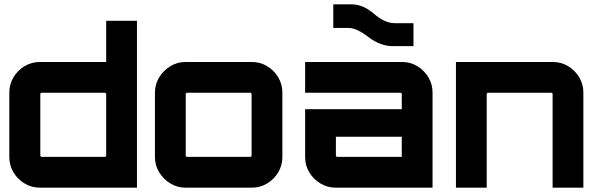

<svg xmlns="http://www.w3.org/2000/svg" viewBox="-20 -866 2766 886"><path d="M165 0Q125 0 93 -19.5Q61 -39 42 -71Q23 -103 23 -141V-439Q23 -477 42 -509Q61 -541 93 -560.5Q125 -580 165 -580H470V-770H612V0H165ZM172 -142H464Q466 -142 468 -144Q470 -146 470 -148V-432Q470 -434 468 -436Q466 -438 464 -438H172Q170 -438 168 -436Q166 -434 166 -432V-148Q166 -146 168 -144Q170 -142 172 -142Z M836 0Q798 0 766 -19.5Q734 -39 714.5 -71Q695 -103 695 -141V-439Q695 -477 714.5 -509Q734 -541 766 -560.5Q798 -580 836 -580H1142Q1181 -580 1213 -560.5Q1245 -541 1264 -509Q1283 -477 1283 -439V-141Q1283 -103 1264 -71Q1245 -39 1213 -19.5Q1181 0 1142 0H836ZM843 -142H1135Q1137 -142 1139 -144Q1141 -146 1141 -148V-432Q1141 -434 1139 -436Q1137 -438 1135 -438H843Q841 -438 839 -436Q837 -434 837 -432V-148Q837 -146 839 -144Q841 -142 843 -142Z M1529 0Q1491 0 1458.5 -19.5Q1426 -39 1407 -71Q1388 -103 1388 -141V-362H1834V-432Q1834 -434 1832 -436Q1830 -438 1828 -438H1388V-580H1835Q1874 -580 1906 -560.5Q1938 -541 1957 -509Q1976 -477 1976 -439V0ZM1536 -142H1834V-235H1530V-148Q1530 -146 1532 -144Q1534 -142 1536 -142ZM1793 -653Q1736 -653 1680 -695Q1626 -737 1589 -737H1518V-846H1602Q1655 -846 1705 -803Q1756 -759 1801 -759H1888V-653H1793Z M2084 0V-580H2531Q2570 -580 2602 -560.5Q2634 -541 2653 -509Q2672 -477 2672 -439V0H2530V-432Q2530 -434 2528.5 -436Q2527 -438 2524 -438H2232Q2230 -438 2228 -436Q2226 -434 2226 -432V0Z"/></svg>

Font: Orbitron ExtraBold
Style: Regular
Weight: 800
Designer: Matt McInerney
Foundry: The League of Moveable Type
Version: Version 2.001